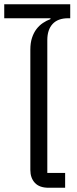

<svg xmlns="http://www.w3.org/2000/svg" viewBox="-27 -885 363 905"><path d="M202 0Q159 0 137.5 -23Q116 -46 116 -84V-651Q116 -683 124 -707Q132 -731 145 -748Q158 -765 175 -776.5Q192 -788 211 -795V-799H-7V-865H304V-799H294Q246 -799 221 -772Q196 -745 196 -696V-70H280V0Z"/></svg>

Font: IBM Plex Sans Thai
Style: Regular
Weight: 400
Designer: Mike Abbink, Paul van der Laan, Pieter van Rosmalen, Ben Mitchell, Mark Frömberg
Foundry: Bold Monday
Version: Version 1.1